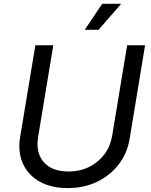

<svg xmlns="http://www.w3.org/2000/svg" viewBox="-20 -962 784 994"><path d="M330.6 11.7Q243.2 11.7 183.6 -22.7Q124 -57.1 97.9 -116.7Q71.8 -176.3 84 -251L163.1 -727.5H255.9L177.2 -252Q168.5 -198.7 184.6 -158.7Q200.7 -118.7 238.8 -96.4Q276.9 -74.2 334 -74.2Q394 -74.2 441.9 -98.1Q489.7 -122.1 520.8 -163.6Q551.8 -205.1 560.5 -258.3L638.2 -727.5H731L651.4 -244.6Q639.2 -169.4 595 -111.6Q550.8 -53.7 482.9 -21Q415 11.7 330.6 11.7ZM418.5 -807.6 509.3 -942.4H607.4L490.2 -807.6Z"/></svg>

Font: Inter
Style: Italic
Weight: 400
Italic angle: -9.3988°
Designer: Rasmus Andersson
Foundry: rsms
Version: Version 4.001;git-66647c0bb